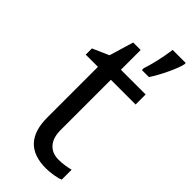

<svg xmlns="http://www.w3.org/2000/svg" viewBox="-249 -801 852 852"><g transform="rotate(45 177.5 -375.0)"><path d="M239.7 -611.8Q249 -638.7 258.5 -679.4Q268.1 -720.2 272.9 -759.8H355V-751Q349.6 -726.1 328.1 -680.2Q306.6 -634.3 283.7 -600.1H239.7ZM258.8 -57.1Q280.3 -57.1 300.3 -60.3Q320.3 -63.5 332 -66.9V-4.9Q318.8 1.5 293.2 5.6Q267.6 9.8 247.1 9.8Q91.8 9.8 91.8 -153.8V-472.2H15.1V-511.2L91.8 -544.9L126 -659.2H172.9V-535.2H328.1V-472.2H172.9V-157.2Q172.9 -108.9 195.8 -83Q218.8 -57.1 258.8 -57.1Z"/></g></svg>

Font: Zoram GWebM
Style: Regular
Weight: 400
Foundry: Ascender Corporation
Version: Version 1.000